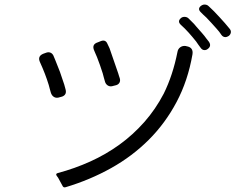

<svg xmlns="http://www.w3.org/2000/svg" viewBox="-20 -851 1040 843"><path d="M952 -698Q943 -712 931 -725Q920 -738 908.5 -750Q897 -762 886 -774Q879 -780 873 -786Q867 -792 862 -797Q846 -812 862 -825Q870 -831 878 -831Q889 -831 896 -824Q901 -819 907 -813.5Q913 -808 920 -801Q932 -788 944 -775.5Q956 -763 967 -750Q973 -743 978 -737Q983 -731 988 -725Q995 -717 993.5 -708Q992 -699 984 -693Q976 -688 970 -688Q959 -688 952 -698ZM861 -641Q856 -648 851 -654.5Q846 -661 841 -669Q825 -689 808.5 -707.5Q792 -726 773 -743Q758 -758 775 -772Q781 -777 790 -777Q801 -777 808 -770L832 -746Q837 -741 843 -733L866 -707Q869 -704 871.5 -700.5Q874 -697 877 -694Q883 -686 887.5 -680Q892 -674 897 -668Q910 -649 892 -636Q886 -631 878 -631Q868 -631 861 -641ZM440 -496Q438 -504 435.5 -512Q433 -520 431 -529Q425 -547 419 -565Q413 -583 406 -600Q402 -608 399.5 -615Q397 -622 394 -628Q381 -656 409 -665L424 -671Q444 -678 452 -658L461 -639L499 -529Q501 -523 502.5 -517.5Q504 -512 506 -507Q509 -496 504.5 -488Q500 -480 490 -477L478 -474Q464 -469 453.5 -475.5Q443 -482 440 -496ZM254 -36 235 -71 229 -79Q223 -88 233 -91Q308 -111 376.5 -142Q445 -173 504.5 -216Q564 -259 613.5 -315Q663 -371 699 -440Q739 -521 759 -622Q761 -636 771.5 -643.5Q782 -651 796 -649L799 -648Q830 -643 825 -612Q805 -497 755.5 -403.5Q706 -310 633.5 -237.5Q561 -165 468 -113Q375 -61 268 -29Q258 -26 254 -36ZM203 -445Q201 -453 198.5 -461Q196 -469 194 -478Q186 -504 176.5 -528.5Q167 -553 156 -577Q143 -604 170 -615L184 -620Q193 -623 201 -620Q209 -617 214 -608Q216 -603 218 -598.5Q220 -594 222 -589L243 -536Q248 -522 252.5 -508Q257 -494 262 -480L268 -458Q274 -435 253 -427L242 -424Q228 -419 217.5 -425Q207 -431 203 -445Z"/></svg>

Font: Higure Gothic
Style: Regular
Weight: 400
Designer: Yoshimichi Ohira
Foundry: Positype
Version: Version 1.000